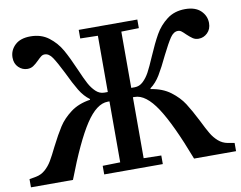

<svg xmlns="http://www.w3.org/2000/svg" viewBox="-80 -859 1217 968"><g transform="rotate(-10 528.0 -375.0)"><path d="M378 -44 468 -46V-358H459Q402 -358 345.5 -272Q289 -186 218 0H3V-42L37 -48Q64 -53 84.5 -71Q105 -89 119.5 -113.5Q134 -138 155 -181Q185 -240 208.5 -276.5Q232 -313 272.5 -343.5Q313 -374 373 -383V-387Q344 -408 322 -444.5Q300 -481 273 -538Q244 -596 226.5 -622Q209 -648 187 -648Q177 -648 169 -642Q161 -636 148 -623Q133 -608 120 -599.5Q107 -591 90 -591Q64 -591 44.5 -610Q25 -629 25 -660Q25 -697 52.5 -723.5Q80 -750 132 -750Q187 -750 225.5 -720.5Q264 -691 287.5 -649.5Q311 -608 339 -543Q360 -494 374 -468Q388 -442 407 -424Q426 -406 450 -406H468V-694L378 -696V-740H678V-696L588 -694V-406H606Q630 -406 649 -424Q668 -442 682 -468Q696 -494 717 -543Q745 -608 768.5 -649.5Q792 -691 830.5 -720.5Q869 -750 924 -750Q976 -750 1003.5 -723.5Q1031 -697 1031 -660Q1031 -629 1011.5 -610Q992 -591 966 -591Q949 -591 936.5 -599.5Q924 -608 908 -623Q895 -636 887 -642Q879 -648 869 -648Q847 -648 829.5 -622Q812 -596 783 -538Q756 -481 734 -444.5Q712 -408 683 -387V-383Q743 -374 783.5 -343.5Q824 -313 847.5 -276.5Q871 -240 901 -181Q922 -138 936.5 -113.5Q951 -89 971.5 -71Q992 -53 1019 -48L1053 -42V0H838Q767 -186 710.5 -272Q654 -358 597 -358H588V-46L678 -44V0H378Z"/></g></svg>

Font: Minipax
Style: Bold
Weight: 500
Designer: Raphaël Ronot, Igor Stepanchenko (Cyrillic)
Foundry: steppetype
Version: Version 1.002